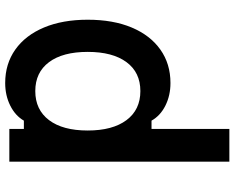

<svg xmlns="http://www.w3.org/2000/svg" viewBox="-102 -786 904 740"><g transform="rotate(90 350.0 -416.0)"><path d="M300 16Q226 16 171 -23Q116 -62 86 -133.5Q56 -205 56 -302Q56 -400 86 -471.5Q116 -543 171 -582Q226 -621 300 -621Q348 -621 387 -601.5Q426 -582 445 -548H477V-848H603V0H477V-56H445Q426 -23 387 -3.5Q348 16 300 16ZM331 -100Q403 -100 443 -153Q483 -206 483 -302Q483 -398 443 -451.5Q403 -505 331 -505Q259 -505 219.5 -451.5Q180 -398 180 -302Q180 -206 219.5 -153Q259 -100 331 -100Z"/></g></svg>

Font: Martian Mono Medium
Style: Regular
Weight: 500
Monospace: yes
Designer: Roman Shamin
Foundry: Evil Martians
Version: Version 1.000; ttfautohint (v1.8.4.7-5d5b)